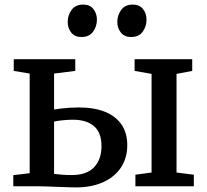

<svg xmlns="http://www.w3.org/2000/svg" viewBox="-20 -813 904 838"><path d="M571 0V-50.5L641.5 -60V-490.5L567.5 -503.5V-554.5H819V-503.5L750.5 -490.5V-60L826 -50.5V0ZM38 0V-48.5L109.5 -57V-492L40 -503.5V-554.5H308.5V-503.5L216 -492V-335Q229.5 -337.5 247.2 -339.5Q265 -341.5 285 -342.8Q305 -344 324.5 -344Q391.5 -344 438.8 -324.8Q486 -305.5 510.8 -268.8Q535.5 -232 535.5 -179.5Q535.5 -123.5 508 -82Q480.5 -40.5 430 -17.8Q379.5 5 310 5Q298 5 276.2 4.2Q254.5 3.5 229.8 2.5Q205 1.5 183 0.8Q161 0 148.5 0ZM293 -49Q358.5 -49 390.8 -83.2Q423 -117.5 423 -175Q423 -234.5 390 -262.5Q357 -290.5 298.5 -290.5Q277 -290.5 254.8 -288.2Q232.5 -286 216 -282.5V-54Q231 -52 251.2 -50.5Q271.5 -49 293 -49ZM335 -651.5Q306 -651.5 290.8 -671Q275.5 -690.5 275.5 -717Q275.5 -746.5 292.5 -769.8Q309.5 -793 342.5 -793H343.5Q372.5 -793 387.8 -773.5Q403 -754 403 -727.5Q403 -697.5 386.2 -674.5Q369.5 -651.5 336 -651.5ZM551.5 -651.5Q523 -651.5 507.5 -671Q492 -690.5 492 -717Q492 -746.5 509 -769.8Q526 -793 559 -793H560Q589 -793 604.2 -773.5Q619.5 -754 619.5 -727.5Q619.5 -697.5 602.8 -674.5Q586 -651.5 552.5 -651.5Z"/></svg>

Font: Merriweather 20pt Medium
Style: Regular
Weight: 500
Version: Version 2.100